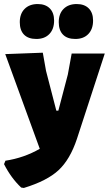

<svg xmlns="http://www.w3.org/2000/svg" viewBox="-31 -737 539 951"><path d="M156 -717Q194 -717 215.5 -695.5Q237 -674 237 -635Q237 -593 213.5 -568.5Q190 -544 149 -544Q109 -544 88 -565.5Q67 -587 67 -627Q67 -669 91 -693Q115 -717 156 -717ZM349 -717Q387 -717 408.5 -695.5Q430 -674 430 -635Q430 -593 406.5 -568.5Q383 -544 342 -544Q302 -544 281 -565.5Q260 -587 260 -627Q260 -669 284 -693Q308 -717 349 -717ZM181 -476 197 -386 248 -189H258L305 -368L324 -472H488L350 -49Q316 53 259 106Q202 159 87 194L74 192Q24 145 -11 76L-4 59Q88 45 166 0L-5 -469Z"/></svg>

Font: Alegreya Sans SC Black
Style: Regular
Weight: 900
Designer: Juan Pablo del Peral
Foundry: Huerta Tipografica
Version: Version 2.007